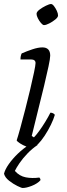

<svg xmlns="http://www.w3.org/2000/svg" viewBox="-40 -736 334 956"><path d="M117 0Q107 0 90.5 -6.5Q74 -13 60 -22Q46 -31 43 -37Q50 -58 61.5 -100Q73 -142 86 -192.5Q99 -243 110.5 -291.5Q122 -340 129.5 -376Q137 -412 137 -422Q137 -440 114 -440H62Q62 -458 68 -470Q93 -481 121.5 -490.5Q150 -500 171 -500Q210 -500 210 -459Q210 -445 201.5 -405Q193 -365 179.5 -308.5Q166 -252 149.5 -187Q133 -122 118 -59L129 -52Q139 -62 154.5 -83Q170 -104 185.5 -129.5Q201 -155 211 -175Q219 -175 225 -171.5Q231 -168 233 -164Q227 -143 213.5 -115Q200 -87 182.5 -60.5Q165 -34 148 -17Q131 0 117 0ZM179 -611Q173 -611 164 -621.5Q155 -632 148.5 -645Q142 -658 142 -667Q142 -677 156.5 -688Q171 -699 188.5 -707.5Q206 -716 214 -716Q221 -716 229 -705.5Q237 -695 243 -682Q249 -669 249 -659Q249 -650 235.5 -639Q222 -628 205.5 -619.5Q189 -611 179 -611ZM73 200Q67 200 46.5 190Q26 180 5.5 164Q-15 148 -20 129Q-15 108 3.5 81.5Q22 55 49 29Q76 3 104 -14H147Q120 4 96.5 28.5Q73 53 57 76.5Q41 100 34 115Q57 141 88.5 147Q120 153 156 148Q159 152 160.5 154.5Q162 157 161 162Q145 179 118 189.5Q91 200 73 200Z"/></svg>

Font: Texturina Thin
Style: Italic
Weight: 100
Italic angle: -11°
Designer: Guillermo Torres Carreño
Foundry: Omnibus-Type
Version: Version 1.002; ttfautohint (v1.8.3)